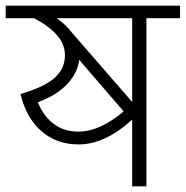

<svg xmlns="http://www.w3.org/2000/svg" viewBox="-40 -654 652 674"><path d="M592 -590H474V0H424V-234Q328 -147 236 -147Q159 -147 105.5 -193.5Q52 -240 32 -324Q115 -348 151.5 -380.5Q188 -413 188 -460Q188 -498 160.5 -530Q133 -562 80 -590H-20V-634H592ZM424 -590H159Q192 -567 212 -540L424 -296ZM236 -192Q275 -192 316 -211.5Q357 -231 394 -263L238 -444Q233 -399 196.5 -359.5Q160 -320 93 -295Q112 -247 148 -219.5Q184 -192 236 -192Z"/></svg>

Font: Martel Sans ExtraLight
Style: Regular
Weight: 275
Designer: Dan Reynolds and Mathieu Réguer
Foundry: Dan Reynolds and Mathieu Réguer
Version: Version 1.002; ttfautohint (v1.1) -l 5 -r 5 -G 72 -x 0 -D la